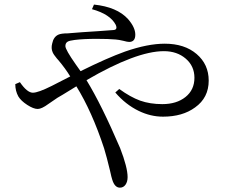

<svg xmlns="http://www.w3.org/2000/svg" viewBox="-20 -781 1040 853"><path d="M512.7 52.7Q489.3 52.7 478.5 16.6Q475.6 8.8 468.8 -22.5Q454.1 -84 442.4 -122.1Q388.7 -285.2 319.3 -397.5Q298.8 -385.7 258.8 -360.4Q243.2 -351.6 235.4 -346.7Q218.8 -335.9 195.3 -319.3Q165 -296.9 147.5 -296.9Q128.9 -296.9 101.1 -314.9Q73.2 -333 61.5 -352.5Q47.9 -377 47.9 -407.2L68.4 -416Q100.6 -369.1 126 -369.1Q149.4 -369.1 210 -399.4L292 -441.4Q270.5 -476.6 240.2 -512.7Q238.3 -515.6 232.4 -521.5Q217.8 -539.1 213.9 -548.8Q206.1 -566.4 211.9 -587.9Q217.8 -617.2 239.3 -627Q252 -632.8 281.2 -632.8Q289.1 -633.8 293 -633.8Q336.9 -637.7 417 -642.6Q470.7 -646.5 483.4 -647.5Q503.9 -648.4 494.1 -670.9Q469.7 -717.8 388.7 -740.2L397.5 -760.7Q500 -750 548.8 -696.3Q581.1 -659.2 581.1 -627Q581.1 -594.7 553.7 -594.7Q545.9 -594.7 528.3 -599.6Q507.8 -604.5 494.1 -605.5Q462.9 -608.4 409.2 -608.4Q350.6 -608.4 311.5 -603.5Q288.1 -600.6 280.3 -595.7Q270.5 -589.8 270.5 -576.2Q270.5 -560.5 316.4 -495.1Q331.1 -474.6 337.9 -464.8Q456.1 -523.4 535.2 -551.8Q635.7 -586.9 711.9 -586.9Q799.8 -586.9 853.5 -541Q907.2 -495.1 907.2 -422.9Q907.2 -346.7 846.7 -303.7Q791 -262.7 704.1 -262.7Q649.4 -262.7 596.7 -288.1Q538.1 -316.4 492.2 -370.1L509.8 -385.7Q559.6 -349.6 602.5 -334Q646.5 -318.4 701.2 -318.4Q764.6 -318.4 804.2 -350.1Q843.8 -381.8 843.8 -435.5Q843.8 -487.3 805.2 -520.5Q766.6 -553.7 708 -553.7Q585.9 -553.7 364.3 -424.8Q430.7 -316.4 513.7 -123Q546.9 -37.1 546.9 5.9Q546.9 26.4 537.6 39.6Q528.3 52.7 512.7 52.7Z"/></svg>

Font: Bpmf Zihi Only R
Style: R
Weight: 400
Foundry: But Ko
Version: Version 1.320